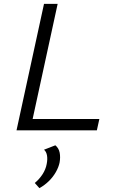

<svg xmlns="http://www.w3.org/2000/svg" viewBox="-20 -678 597 999"><path d="M66 0 209 -658H280L137 0ZM89 0 102 -59H497L484 0ZM185 301 161 274Q185 254 201.5 228.5Q218 203 223 175Q228 150 224.5 130.5Q221 111 209 101L268 78Q286 93 290.5 116.5Q295 140 290 168Q285 192 270.5 217.5Q256 243 234 264.5Q212 286 185 301Z"/></svg>

Font: Ysabeau
Style: Italic
Weight: 400
Italic angle: -12°
Designer: Christian Thalmann (Catharsis Fonts)
Version: Version 2.000;gftools[0.9.27.dev2+g8671c4b]